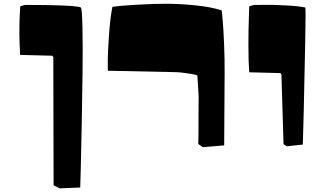

<svg xmlns="http://www.w3.org/2000/svg" viewBox="-20 -776 1696 1025"><path d="M298.8 229.5 266.1 213.4Q264.6 -468.8 264.6 -471.2L259.3 -478.5L87.9 -482.9Q83.5 -537.1 83.5 -602.1Q83.5 -667 85.9 -704.6L87.9 -742.2L112.3 -749.5Q115.7 -749.5 122.1 -749.5Q128.4 -749.5 147.7 -749.5Q167 -749.5 185.8 -749.3Q204.6 -749 230.5 -748.8Q256.3 -748.5 279.1 -747.8Q301.8 -747.1 325.2 -746.1Q348.6 -745.1 366.2 -743.7Q383.8 -742.2 396.2 -740.2Q408.7 -738.3 411.6 -735.8Q418 -731 420.2 -630.1Q422.4 -529.3 420.7 -388.9Q418.9 -248.5 416.3 -108.9Q413.6 30.8 411.1 127.9L408.2 225.1Z M926.8 -390.6 555.7 -398.4Q555.2 -421.4 555.4 -459Q555.7 -496.6 561.8 -587.6Q567.9 -678.7 580.1 -739.7Q595.2 -741.7 621.8 -744.4Q648.4 -747.1 724.1 -751.5Q799.8 -755.9 868.9 -755.9Q938 -755.9 1021.5 -747.6Q1105 -739.3 1163.6 -720.7Q1165 -713.4 1168.9 -667.2Q1172.9 -621.1 1176.3 -540.3Q1179.7 -459.5 1179.2 -387.7L1176.8 0L1062.5 9.8Q1062 9.3 1060.8 8.3Q1059.6 7.3 1056.2 5.1Q1052.7 2.9 1050 1Q1047.4 -1 1044.4 -3.2Q1041.5 -5.4 1040 -6.3L1038.6 -7.3Q1039.1 -6.8 1039.6 -70.6Q1040 -134.3 1040 -198.2L1040.5 -262.2L1033.7 -373.5Q1024.9 -377.4 998 -381.8Q971.2 -386.2 949.2 -388.7Z M1511.7 4.9 1493.7 -6.3Q1482.4 -376 1482.4 -378.4L1477.1 -385.7L1310.5 -390.1Q1306.2 -444.3 1306.2 -532.5Q1306.2 -620.6 1308.6 -681.6L1310.5 -742.2L1335 -749.5Q1345.2 -749 1388.9 -750Q1432.6 -751 1503.9 -747.3Q1575.2 -743.7 1609.9 -735.8Q1612.8 -735.4 1609.4 -552.5Q1606 -369.6 1601.6 -187L1596.7 -4.4Z"/></svg>

Font: Noot
Style: Regular
Weight: 400
Designer: Amos Jerbi
Foundry: Amos Jerbi
Version: Version 1.000;PS 001.001;hotconv 1.0.56